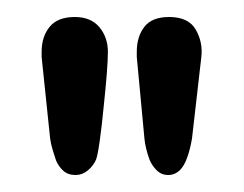

<svg xmlns="http://www.w3.org/2000/svg" viewBox="-20 -760 287 226"><path d="M29 -693 39 -597Q40 -590 42 -583.5Q44 -577 46 -571Q49 -564 54.5 -559Q60 -554 69 -554Q77 -554 83.5 -559.5Q90 -565 93 -572Q95 -577 97.5 -595Q100 -613 102 -634Q107 -681 107 -699Q107 -716 97 -728Q87 -740 68 -740Q48 -740 38.5 -728.5Q29 -717 29 -699ZM156 -572Q159 -565 164.5 -559.5Q170 -554 178 -554Q186 -554 192 -560Q197 -565 200.5 -575Q204 -585 206 -597L217 -693Q219 -710 210.5 -725Q202 -740 179 -740Q159 -740 150 -728.5Q141 -717 141 -699V-693L150 -597Q151 -586 156 -572Z"/></svg>

Font: WDXL Lubrifont SC
Style: Regular
Weight: 400
Designer: [WDXL Lubrifont] Copyright 2020-2022 (c) NightFurySL2001, Skr-ZERO; [ZCOOL QingKe HuangYou] Copyright 2018-2022 (c) The 
Version: Version 2.001;hotconv 1.1.1;makeotfexe 2.6.0